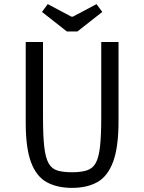

<svg xmlns="http://www.w3.org/2000/svg" viewBox="-20 -899 701 933"><path d="M330 14Q258 14 207.5 -13.5Q157 -41 131 -110Q105 -179 105 -302V-695H189V-329Q189 -239 195 -186Q201 -133 216 -106Q231 -79 258.5 -70.5Q286 -62 330 -62Q374 -62 402 -71Q430 -80 445 -106.5Q460 -133 466 -186.5Q472 -240 472 -329V-695H556V-311Q556 -183 529.5 -112.5Q503 -42 453 -14Q403 14 330 14ZM305 -746 184 -841 212 -879 327 -818H334L449 -879L477 -841L356 -746Z"/></svg>

Font: Ruda
Style: Regular
Weight: 400
Designer: Mariela Monsalve and Angelina Sanchez
Foundry: Mariela Monsalve and Angelina Sanchez
Version: Version 2.000